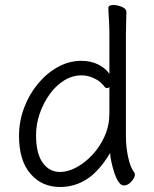

<svg xmlns="http://www.w3.org/2000/svg" viewBox="-20 -729 615 767"><path d="M417 -593Q417 -624 415 -653Q413 -682 413 -699Q413 -704 419 -706.5Q425 -709 433 -709Q449 -709 467 -701.5Q485 -694 485 -681Q485 -669 484 -643.5Q483 -618 483 -592V-185Q483 -142 492 -100.5Q501 -59 517 -39Q519 -35 519 -32Q519 -20 505 -4Q491 12 475 12Q463 12 453 -3.5Q443 -19 436 -41Q429 -63 424.5 -84.5Q420 -106 420 -118Q377 -46 328 -14Q279 18 220 18Q147 18 101.5 -35Q56 -88 56 -186Q56 -245 76.5 -299Q97 -353 132 -395Q167 -437 211.5 -461.5Q256 -486 305 -486Q343 -486 372 -471.5Q401 -457 417 -434ZM417 -381Q413 -377 407 -377Q402 -377 398 -382Q383 -403 357.5 -415.5Q332 -428 306 -428Q269 -428 236 -407.5Q203 -387 178 -352Q153 -317 138.5 -275Q124 -233 124 -189Q124 -116 150.5 -79Q177 -42 220 -42Q251 -42 285.5 -60.5Q320 -79 350 -111.5Q380 -144 398.5 -186Q417 -228 417 -276Z"/></svg>

Font: QiushuiShotai
Style: Regular
Weight: 600
Designer: Fontworks Inc.
Foundry: Fontworks Inc.
Version: Version 1.250